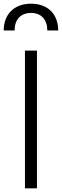

<svg xmlns="http://www.w3.org/2000/svg" viewBox="-41 -1019 335 1039"><path d="M94 0H159V-745H94ZM-21 -854H38C38 -912 70 -949 127 -949C183 -949 215 -912 215 -854H274C274 -940 220 -999 127 -999C33 -999 -21 -939 -21 -854Z"/></svg>

Font: Mluvka Light
Style: Regular
Weight: 300
Designer: Modified by Jiří Krblich, Original typeface by Gumpita Rahayu
Foundry: Gumpita Rahayu & Jiří Krblich
Version: Version 2.000;Glyphs 3.1.1 (3134)